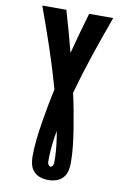

<svg xmlns="http://www.w3.org/2000/svg" viewBox="-103 -794 705 1077"><g transform="rotate(10 250.0 -256.0)"><path d="M250 223Q227 223 205 216Q183 209 167.5 192.5Q152 176 146.5 153.5Q141 131 141 108Q141 59 146.5 9.5Q152 -40 160 -89Q168 -138 177 -186.5Q186 -235 197 -283Q165 -398 127 -510.5Q89 -623 48 -735H185Q202 -677 218.5 -618.5Q235 -560 250 -501Q265 -560 281.5 -618.5Q298 -677 315 -735H452Q411 -623 373 -510.5Q335 -398 303 -283Q314 -235 323 -186.5Q332 -138 340 -89Q348 -40 353.5 9.5Q359 59 359 108Q359 131 353.5 153.5Q348 176 332.5 192.5Q317 209 295 216Q273 223 250 223ZM250 147Q255 147 259 142.5Q263 138 265 133Q267 128 267 122.5Q267 117 267 111V97Q266 58 261.5 19.5Q257 -19 250 -57Q243 -19 238.5 19.5Q234 58 233 96V111Q233 117 233 122.5Q233 128 235 133Q237 138 241 142.5Q245 147 250 147Z"/></g></svg>

Font: Iosevka Term Curly Heavy
Style: Regular
Weight: 900
Designer: Belleve Invis
Foundry: Belleve Invis
Version: Version 32.3.0